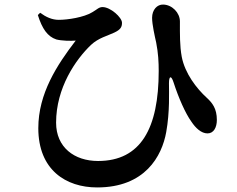

<svg xmlns="http://www.w3.org/2000/svg" viewBox="-20 -768 1040 842"><path d="M146 -702C165 -642 188 -608 227 -595C250 -589 290 -588 312 -590C230 -483 148 -358 148 -206C148 -23 269 54 406 54C616 54 690 -83 709 -189C725 -278 721 -365 721 -403C721 -436 731 -438 741 -407C763 -339 793 -271 819 -235C838 -206 863 -183 890 -183C917 -183 931 -209 931 -242C931 -292 911 -317 887 -339C842 -380 791 -446 777 -519C768 -568 769 -618 769 -674C769 -712 735 -747 696 -748C669 -749 647 -725 647 -690C647 -660 659 -608 665 -581C674 -535 676 -496 676 -457C676 -206 598 -62 410 -62C306 -62 226 -122 226 -230C226 -383 312 -507 379 -571C412 -602 452 -611 481 -625C509 -638 515 -650 515 -668C515 -692 464 -737 430 -737C413 -737 407 -727 384 -714C348 -692 277 -681 238 -681C208 -681 182 -693 156 -712Z"/></svg>

Font: Noto Serif CJK KR
Style: Bold
Weight: 700
Designer: Ryoko NISHIZUKA 西塚涼子 (kana & ideographs); Frank Grießhammer (Latin, Greek & Cyrillic); Wenlong ZHANG 张文龙 (bopomofo); San
Foundry: Adobe
Version: Version 2.001;hotconv 1.1.0;makeotfexe 2.6.0